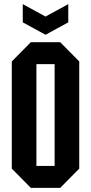

<svg xmlns="http://www.w3.org/2000/svg" viewBox="-20 -906 440 928"><path d="M37 -91V-609L129 -702H271L363 -609V-91L271 2H129ZM156 -596V-104H244V-596ZM310 -886V-798L200 -738L90 -798V-886L200 -826Z"/></svg>

Font: Tektur Condensed Medium
Style: Regular
Weight: 500
Width: 3
Designer: Adam Jagosz
Foundry: Adam Jagosz
Version: Version 1.005;gftools[0.9.30]